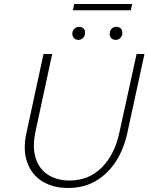

<svg xmlns="http://www.w3.org/2000/svg" viewBox="-20 -926 737 953"><path d="M318 7Q242 7 189 -26.5Q136 -60 114.5 -121.5Q93 -183 111 -265L196 -658H239L156 -272Q140 -196 157 -141.5Q174 -87 218.5 -58.5Q263 -30 325 -30Q421 -30 485 -94.5Q549 -159 572 -266L658 -658H697L612 -266Q594 -184 554 -123Q514 -62 455 -27.5Q396 7 318 7ZM369 -728Q359 -728 352 -732.5Q345 -737 341.5 -745.5Q338 -754 339 -763Q341 -776 350.5 -784.5Q360 -793 373 -793Q383 -793 390 -788.5Q397 -784 400.5 -776Q404 -768 402 -758Q401 -746 391.5 -737Q382 -728 369 -728ZM554 -728Q544 -728 537 -732.5Q530 -737 526.5 -745.5Q523 -754 525 -763Q526 -776 535.5 -784.5Q545 -793 558 -793Q568 -793 575 -788.5Q582 -784 585 -776Q588 -768 587 -758Q586 -746 576.5 -737Q567 -728 554 -728ZM342 -875 348 -906H636L629 -875Z"/></svg>

Font: Ysabeau Infant ExtraLight
Style: Italic
Weight: 250
Italic angle: -12°
Designer: Christian Thalmann (Catharsis Fonts)
Version: Version 2.001;gftools[0.9.30]; featfreeze: ss01,ss02,lnum